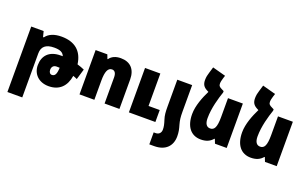

<svg xmlns="http://www.w3.org/2000/svg" viewBox="-105 -1290 3313 2064"><g transform="rotate(20 1551.5 -258.0)"><path d="M55 241H225V-262C225 -339 269 -380 366 -380C433 -380 467 -364 483 -324C475 -324 467 -324 459 -324C328 -324 263 -250 263 -142C263 -45 332 31 448 31C571 31 643 -43 661 -164C679 -158 694 -152 708 -145L744 -266C721 -277 692 -287 662 -296C642 -444 551 -518 400 -518C318 -518 256 -493 222 -445H213L197 -508H55ZM405 -141C405 -176 425 -197 459 -197C470 -197 482 -197 494 -196C491 -124 476 -95 440 -95C420 -95 405 -113 405 -141Z M792 0H962V-219C962 -321 983 -372 1030 -372C1063 -372 1079 -344 1079 -298V0H1249V-336C1249 -453 1187 -518 1078 -518C1019 -518 975 -498 949 -460H944L926 -507H792ZM1357 0H1660V-137H1532V-508H1357Z M1726 -205C1726 -137 1729 -100 1743 -57C1758 -11 1764 17 1764 49C1764 89 1738 111 1704 111H1681V248H1737C1864 248 1934 176 1934 65C1934 16 1926 -18 1913 -62C1901 -106 1896 -137 1896 -205V-508H1726Z M2236 -563 2216 -573C2178 -590 2171 -603 2171 -628C2171 -646 2177 -668 2184 -692L2194 -723L2043 -764L2022 -694C2014 -669 2007 -641 2007 -608C2007 -559 2024 -531 2066 -509L2085 -499C2045 -418 2002 -312 2002 -216C2002 -70 2071 10 2181 10C2244 10 2286 -10 2318 -48H2323L2342 0H2476V-508H2306V-292C2306 -174 2283 -136 2236 -136C2196 -136 2173 -167 2173 -231C2173 -347 2210 -471 2236 -547Z M2808 -563 2788 -573C2750 -590 2743 -603 2743 -628C2743 -646 2749 -668 2756 -692L2766 -723L2615 -764L2594 -694C2586 -669 2579 -641 2579 -608C2579 -559 2596 -531 2638 -509L2657 -499C2617 -418 2574 -312 2574 -216C2574 -70 2643 10 2753 10C2816 10 2858 -10 2890 -48H2895L2914 0H3048V-508H2878V-292C2878 -174 2855 -136 2808 -136C2768 -136 2745 -167 2745 -231C2745 -347 2782 -471 2808 -547Z"/></g></svg>

Font: Noto Sans Armenian Condensed Black
Style: Regular
Weight: 900
Width: 3
Designer: Monotype Design Team
Foundry: Monotype Imaging Inc.
Version: Version 2.008